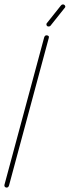

<svg xmlns="http://www.w3.org/2000/svg" viewBox="-21 -850 316 870"><path d="M9 0Q5 0 1.5 -3Q-2 -6 -1 -12L179 -680Q182 -690 190 -690Q195 -690 198.5 -687Q202 -684 200 -678L20 -10Q17 0 9 0ZM199 -730Q192 -730 190 -736Q188 -742 192 -746L255 -825Q259 -830 264 -830Q270 -830 273.5 -824.5Q277 -819 272 -814L209 -735Q206 -730 199 -730Z"/></svg>

Font: Zen Loop
Style: Italic
Weight: 400
Italic angle: -15°
Designer: Yoshimichi Ohira
Foundry: A-1 Corp ZenFonts
Version: Version 1.000; ttfautohint (v1.8.3)